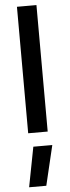

<svg xmlns="http://www.w3.org/2000/svg" viewBox="-65 -738 387 1069"><g transform="rotate(-5 128.5 -203.5)"><path d="M73 -707H182L183 0H74ZM96 77H202L149 300H53Z"/></g></svg>

Font: Panefresco 750wt
Style: Regular
Weight: 750
Foundry: Campivisivi & Chank Co
Version: Version 1.000